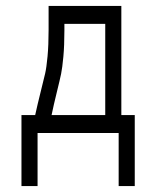

<svg xmlns="http://www.w3.org/2000/svg" viewBox="-20 -496 526 644"><path d="M106 128H52V-110H98Q105.5 -144.5 116.2 -187.2Q127 -230 131.5 -249.8Q136 -269.5 139.5 -307.2Q143 -345 143 -396V-445V-476H387V-110H432V128H378V-50H106ZM153 -110H333V-416H196V-394Q196 -343 192.5 -305.5Q189 -268 185 -248.5Q181 -229 170.5 -186.5Q160 -144 153 -110Z"/></svg>

Font: 3270 Nerd Font Mono SemCond
Style: Regular
Weight: 400
Monospace: yes
Version: Version 3.0.1;Nerd Fonts 3.1.1